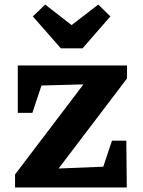

<svg xmlns="http://www.w3.org/2000/svg" viewBox="-20 -822 628 842"><path d="M46 0V-57L346 -452L162 -447L122 -327H58V-535H537V-478L237 -83L433 -91L471 -205H534L536 0ZM247 -610 124 -750 178 -802 294 -712 411 -802 464 -750 342 -610Z"/></svg>

Font: Piazzolla SC
Style: Bold
Weight: 700
Designer: Juan Pablo del Peral
Foundry: Huerta Tipografica
Version: Version 1.330